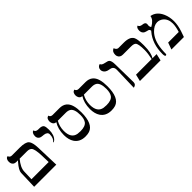

<svg xmlns="http://www.w3.org/2000/svg" viewBox="216 -1612 2657 2657"><g transform="rotate(-45 1544.0 -283.5)"><path d="M184.1 -417Q105 -323.2 103 -246.1L98.1 -100.1H435.1L431.2 -231Q426.8 -360.8 397.5 -393.6Q376 -416.5 330.1 -417ZM50.8 0 59.1 -263.2Q60.1 -313.5 134.8 -398.9Q143.6 -408.7 150.9 -417H120.1Q64.9 -417 50.8 -464.4Q47.4 -476.6 46.9 -490.2Q46.9 -521 57.9 -538.1Q68.8 -555.2 80.1 -557.1L90.8 -559.1Q101.6 -524.9 138.2 -523.9H293.9Q401.9 -523.9 437 -485.8Q469.2 -449.2 473.1 -340.8L483.9 0Z M678.7 -243.2 672.9 -250Q717.8 -284.7 717.8 -360.8Q717.8 -405.8 653.3 -414.1Q646 -415 638.7 -415Q563.5 -418 554.7 -473.6Q553.7 -480.5 553.7 -486.8Q553.7 -516.6 564.2 -534.9Q574.7 -553.2 585.4 -556.2L595.7 -559.1Q600.6 -523.4 649.4 -521Q656.2 -521 667 -521Q725.1 -521 741.2 -494.6Q754.9 -470.7 754.9 -411.1Q754.9 -308.1 702.1 -259.3Q690.4 -249.5 678.7 -243.2Z M1085.4 -415H929.2Q887.7 -343.8 887.2 -256.8Q887.2 -112.3 993.7 -93.8Q1015.1 -90.3 1049.3 -89.8Q1143.6 -89.8 1177.7 -135.3Q1206.1 -174.3 1206.5 -249Q1206.5 -366.2 1155.3 -398.4Q1127.9 -415 1085.4 -415ZM1046.4 11.2Q937.5 11.2 885.3 -66.9Q847.7 -124 847.2 -214.8Q847.7 -334.5 900.4 -416Q856.9 -416 842.8 -464.4Q839.4 -476.6 839.4 -485.8Q839.4 -545.9 879.9 -556.2Q879.9 -556.2 885.3 -557.1Q894.5 -522.9 933.6 -522H1067.4Q1192.4 -522 1227.1 -398.9Q1242.2 -344.2 1242.2 -266.1Q1242.2 -40 1123.5 0.5Q1091.3 11.2 1046.4 11.2Z M1595.2 -415H1439Q1397.5 -343.8 1397 -256.8Q1397 -112.3 1503.4 -93.8Q1524.9 -90.3 1559.1 -89.8Q1653.3 -89.8 1687.5 -135.3Q1715.8 -174.3 1716.3 -249Q1716.3 -366.2 1665 -398.4Q1637.7 -415 1595.2 -415ZM1556.2 11.2Q1447.3 11.2 1395 -66.9Q1357.4 -124 1356.9 -214.8Q1357.4 -334.5 1410.2 -416Q1366.7 -416 1352.5 -464.4Q1349.1 -476.6 1349.1 -485.8Q1349.1 -545.9 1389.6 -556.2Q1389.6 -556.2 1395 -557.1Q1404.3 -522.9 1443.4 -522H1577.1Q1702.1 -522 1736.8 -398.9Q1752 -344.2 1752 -266.1Q1752 -40 1633.3 0.5Q1601.1 11.2 1556.2 11.2Z M1995.1 5.9 2004.9 -335.9Q2004.9 -387.7 1969.2 -402.8Q1953.6 -409.2 1926.8 -413.1Q1867.2 -422.9 1848.6 -466.3Q1843.3 -480 1842.8 -494.1Q1842.8 -519 1855.2 -534.9Q1867.7 -550.8 1880.9 -555.2L1894 -559.1Q1899.9 -529.8 1954.1 -519.5L1956.1 -519Q2005.9 -510.7 2020.5 -494.6Q2041.5 -470.2 2042 -405.8L2047.9 -50.8Q2047.9 -6.8 2002 4.4Q2002 4.4 1995.1 5.9Z M2338.4 -533.2Q2454.1 -533.2 2486.8 -472.7Q2508.3 -433.6 2508.8 -322.3Q2508.8 -313.5 2508.8 -301.8Q2508.3 -161.6 2465.8 -100.1H2547.4L2524.4 0H2120.6L2144.5 -100.1H2450.7Q2470.7 -193.8 2470.7 -255.9Q2470.7 -376 2444.8 -404.8Q2425.3 -425.3 2367.7 -424.8H2213.4Q2157.7 -424.8 2140.6 -469.2Q2135.7 -482.9 2135.7 -497.1Q2135.7 -517.1 2140.6 -533Q2145.5 -548.8 2153.1 -556.9Q2160.6 -564.9 2167.7 -570.1Q2174.8 -575.2 2179.7 -576.7L2184.6 -578.1Q2198.7 -536.6 2231.4 -533.2Z M2859.4 -533.2Q2960.9 -516.1 3010.3 -403.8Q3040 -335 3040.5 -252Q3040.5 -173.3 3010.3 -83L2981.4 0H2737.3L2773.4 -100.1H2980.5Q3006.3 -183.1 3006.3 -241.2Q3006.3 -329.6 2948.2 -377.4Q2911.1 -406.7 2864.3 -407.2Q2800.8 -407.2 2738.8 -341.8Q2721.2 -322.8 2707.5 -301.8Q2640.6 -201.7 2640.1 -8.8Q2640.1 -0.5 2628.4 3.9Q2625.5 4.9 2622.6 4.9Q2606 2.9 2605.5 -42Q2605.5 -244.1 2715.3 -372.1Q2719.7 -377 2723.1 -380.9Q2723.1 -405.3 2701.7 -414.1Q2689.9 -418.5 2668.5 -422.9Q2616.7 -434.1 2607.9 -481.9Q2606.4 -489.7 2606.4 -497.1Q2606.4 -554.2 2638.2 -564.5Q2640.6 -564.9 2640.1 -564.9Q2649.4 -532.7 2694.3 -527.8Q2740.2 -523.9 2747.6 -499Q2749 -492.2 2749.5 -484.9Q2749.5 -475.6 2747.6 -466.8Q2746.1 -458.5 2746.6 -453.1Q2747.6 -428.2 2762.2 -418Q2852.1 -468.3 2859.4 -533.2Z"/></g></svg>

Font: Linux Biolinum O
Style: Regular
Weight: 400
Designer: Philipp H. Poll
Foundry: Philipp H. Poll
Version: Version 1.0.4